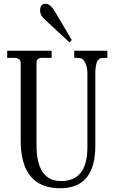

<svg xmlns="http://www.w3.org/2000/svg" viewBox="-20 -981 606 1019"><path d="M221.2 -960.9Q246.6 -960.9 269 -923.8L360.8 -769L349.1 -755.9L221.2 -874Q192.9 -897.9 192.9 -924.8Q192.9 -960.9 221.2 -960.9ZM299.8 18.1Q89.8 18.1 89.8 -235.8V-647Q89.8 -673.8 54.2 -673.8H18.1V-711.9H253.9V-673.8H202.1Q173.8 -673.8 173.8 -647V-210.9Q173.8 -20 304.2 -20Q443.8 -20 443.8 -199.2V-594.2Q443.8 -625.5 430.2 -651.9Q418.9 -673.8 397.9 -673.8H374V-711.9H549.8V-673.8H529.8Q501.5 -673.8 494.1 -651.9Q485.8 -626 485.8 -592.8V-207Q485.8 18.1 299.8 18.1Z"/></svg>

Font: New Heterodox Mono
Style: Book
Weight: 400
Designer: Hao Chi Kiang <hello@hckiang.com>, Alexey Kryukov <alexios@thessalonica.org.ru>
Version: Version 0.0.3